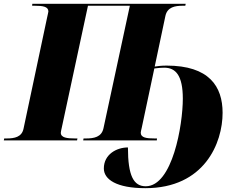

<svg xmlns="http://www.w3.org/2000/svg" viewBox="-45 -734 1248 1004"><path d="M715 250C1024 250 1119 14 1119 -144C1119 -282 1049 -391 826 -391C798 -391 777 -388 764 -386L820 -651C830 -697 870 -704 911 -704H924L926 -714H124L123 -704H136C178 -704 208 -700 208 -674C208 -670 205 -661 200 -636L78 -61C69 -17 30 -10 -10 -10H-23L-25 0H358L360 -10H347C305 -10 273 -14 273 -40C273 -44 275 -53 279 -71L415 -704H634L496 -63C486 -17 446 -10 405 -10H392L390 0H775L776 -10H763C721 -10 691 -14 691 -40C691 -44 693 -53 696 -65L762 -376C783 -379 803 -380 814 -380C874 -380 911 -339 911 -218C911 -81 857 240 717 240C654 240 624 186 624 37C565 37 498 73 498 147C498 204 564 250 715 250Z"/></svg>

Font: Noto Serif Display Black
Style: Italic
Weight: 900
Italic angle: -12°
Designer: Monotype Design Team
Foundry: Monotype Imaging Inc.
Version: Version 2.009